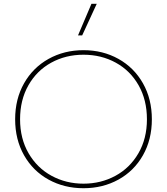

<svg xmlns="http://www.w3.org/2000/svg" viewBox="-20 -979 882 1014"><path d="M463 -959H491L414 -792H392ZM60 -349Q60 -456 107 -539Q154 -622 236.5 -668Q319 -714 421 -714Q523 -714 605.5 -668Q688 -622 735 -539Q782 -456 782 -349Q782 -242 735 -159Q688 -76 605.5 -30.5Q523 15 421 15Q319 15 236.5 -30.5Q154 -76 107 -159Q60 -242 60 -349ZM756 -349Q756 -451 712 -528.5Q668 -606 591.5 -648Q515 -690 421 -690Q327 -690 250.5 -648Q174 -606 130 -528.5Q86 -451 86 -349Q86 -247 131 -169.5Q176 -92 252.5 -50.5Q329 -9 421 -9Q513 -9 589.5 -50.5Q666 -92 711 -169.5Q756 -247 756 -349Z"/></svg>

Font: Prompt Thin
Style: Regular
Weight: 100
Designer: Katatrad Team
Foundry: CadsonDemak
Version: Version 1.030